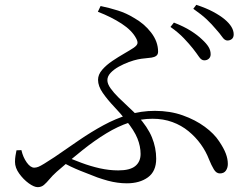

<svg xmlns="http://www.w3.org/2000/svg" viewBox="-20 -768 1040 800"><path d="M783.9 -565.6Q768.5 -585 746.2 -608.5Q723.9 -632 690.3 -655.8L704.6 -673.9Q746.4 -657.6 774.6 -639.8Q802.9 -622 821.6 -603.9Q840.4 -586.7 849 -572.4Q857.7 -558.1 857.7 -541.8Q857.7 -530.3 850 -523.3Q842.4 -516.4 830.5 -516.6Q819.1 -516.8 809.3 -531.1Q799.6 -545.4 783.9 -565.6ZM878.9 -647.3Q862.9 -666.6 841.8 -686.7Q820.6 -706.8 785.4 -731.4L797.9 -747.9Q839.1 -734.4 868 -718.9Q896.9 -703.4 915.7 -687.8Q953.7 -656 953.7 -625Q953.7 -611.7 946 -605.5Q938.4 -599.2 927.5 -599.2Q916.3 -599.2 906.2 -613.7Q896.1 -628.3 878.9 -647.3ZM387.8 -719 399.1 -742.9Q437 -735 471.7 -724Q506.5 -713 537.7 -693.8Q580.8 -670 609.7 -632.3Q638.7 -594.7 638.7 -552.7Q638.7 -541.2 631.2 -535.5Q623.7 -529.8 611.5 -528Q599.3 -526.1 584.3 -524.9Q569.3 -523.7 554.5 -520.6Q538.6 -517.4 517.2 -509.6Q495.8 -501.7 475.1 -490.3Q454.4 -478.8 440.9 -464.5Q427.4 -450.1 427.4 -433.9Q427.4 -418.7 440.6 -400.1Q453.8 -381.5 474.2 -361.4Q494.6 -341.3 516.2 -321.4Q537.7 -301.6 553.6 -284.8Q595.4 -238.9 613.1 -195.6Q630.8 -152.2 630.8 -106.7Q630.8 -54.3 596.5 -29.2Q562.2 -4.2 508.3 -4.2Q489.2 -4.2 469.7 -6.9Q450.2 -9.5 429.6 -15Q409.1 -20.6 386 -28.6Q353 -41.1 313.9 -56.8Q274.8 -72.6 231.4 -96L248.4 -118Q281.7 -103.7 319.3 -89.6Q356.9 -75.5 396 -66.7Q435.2 -58 472.8 -58Q521.7 -58 543.8 -76.2Q565.8 -94.4 565.8 -126.5Q565.8 -158.5 552.5 -191.5Q539.1 -224.6 504.7 -266.9Q482.6 -295 455.4 -323.6Q428.3 -352.1 408.4 -380.6Q388.5 -409 388.5 -435.5Q388.5 -457.2 405.7 -477.2Q423 -497.2 448 -514Q473 -530.8 497.4 -544.8Q521.7 -558.8 536.7 -568.7Q550.7 -578.3 552.6 -586.7Q554.5 -595.1 547.1 -608.5Q530 -641.1 487.1 -669.2Q444.3 -697.2 387.8 -719ZM69.2 -142.5Q75.9 -112.9 91.4 -91.1Q106.9 -69.4 122.7 -69.4Q130.9 -69.4 139.8 -72.9Q148.6 -76.4 164.5 -86.2Q180.4 -96 207.4 -113.6Q259.9 -150.1 310.3 -184.4Q360.7 -218.8 411.1 -246.2Q461.5 -273.6 514.6 -289.9Q567.8 -306.1 625.6 -306.1Q689 -306.1 741.6 -287.3Q794.2 -268.6 833.4 -239.7Q872.6 -210.8 893.2 -179Q912.5 -150.4 920.9 -128Q929.3 -105.7 929.3 -84.9Q929.3 -68.8 921.2 -57.1Q913.1 -45.4 896 -45.4Q881.1 -45.4 870.9 -62.6Q860.6 -79.7 851.3 -102.9Q838.4 -136.7 816.8 -166.8Q795.2 -196.9 765.5 -221.3Q735.8 -245.7 698.3 -259.4Q660.7 -273.2 615.8 -273.2Q565.9 -273.2 518.4 -257.3Q470.8 -241.5 423.1 -212.4Q375.3 -183.4 324.3 -142.8Q273.3 -102.2 216.8 -52.8Q198.7 -36.6 186.5 -21.8Q174.4 -7.1 163.3 2.4Q152.3 11.8 137.2 11.8Q122 11.8 99.6 -4.4Q77.2 -20.7 59.9 -44.9Q42.5 -69.1 42.5 -93.4Q42.5 -106.5 44.4 -118.4Q46.2 -130.2 48.7 -141.7Z"/></svg>

Font: Early Summer Mincho VF
Style: Regular
Weight: 250
Designer: GuiWonder
Version: Version 1.002